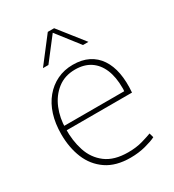

<svg xmlns="http://www.w3.org/2000/svg" viewBox="-179 -835 859 947"><g transform="rotate(-30 250.0 -361.0)"><path d="M285 10Q202 10 149 -26.5Q96 -63 71 -124Q46 -185 46 -261Q46 -322 61.5 -371Q77 -420 106.5 -455.5Q136 -491 176.5 -510.5Q217 -530 266 -530Q317 -530 354 -511.5Q391 -493 414.5 -458Q438 -423 447 -374.5Q456 -326 451 -265H67L79 -275Q77 -207 96 -148.5Q115 -90 162 -54.5Q209 -19 288 -19Q335 -19 371 -29.5Q407 -40 425 -47L432 -22Q411 -11 371 -0.5Q331 10 285 10ZM68 -290H421Q422 -295 422 -300.5Q422 -306 422 -308Q422 -371 403.5 -414.5Q385 -458 350 -481Q315 -504 264 -504Q205 -504 163.5 -471.5Q122 -439 100.5 -386.5Q79 -334 79 -274ZM131 -589 241 -732H277L390 -589H359L260 -716L162 -589Z"/></g></svg>

Font: Murecho Thin ExtraLight
Style: Regular
Weight: 250
Version: Version 1.010